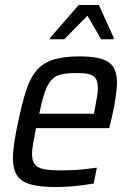

<svg xmlns="http://www.w3.org/2000/svg" viewBox="-20 -745 521 773"><path d="M204 8Q140 8 102 -3Q64 -14 48 -39.5Q32 -65 32 -107Q32 -135 37.5 -171.5Q43 -208 53 -254Q68 -325 83.5 -375.5Q99 -426 124 -457.5Q149 -489 191 -503.5Q233 -518 300 -518Q357 -518 390 -507.5Q423 -497 437 -474Q451 -451 451 -413Q451 -397 448 -372Q445 -347 439.5 -317.5Q434 -288 426 -255L420 -229H125Q118 -194 113.5 -168.5Q109 -143 109 -125Q109 -98 120 -83.5Q131 -69 157 -64Q183 -59 227 -59Q247 -59 272 -60Q297 -61 322.5 -64Q348 -67 370 -70L357 -6Q339 -3 313 0.5Q287 4 258.5 6Q230 8 204 8ZM138 -287H358L361 -302Q366 -329 370 -352Q374 -375 374 -391Q374 -418 364.5 -430.5Q355 -443 336.5 -447Q318 -451 288 -451Q249 -451 225 -445Q201 -439 186 -422Q171 -405 160 -372.5Q149 -340 138 -287ZM181 -587 182 -593 297 -725H378L438 -593L437 -587H387L332 -682L239 -587Z"/></svg>

Font: Saira SemiCondensed
Style: Italic
Weight: 400
Width: 4
Italic angle: -12°
Designer: Hector Gatti with collaboration of the Omnibus-Type team
Foundry: Omnibus-Type
Version: Version 1.101